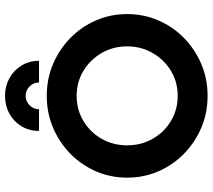

<svg xmlns="http://www.w3.org/2000/svg" viewBox="-62 -784 859 776"><g transform="rotate(-90 368.0 -396.5)"><path d="M368.1 12.5Q299.3 12.5 239.6 -12.8Q179.9 -38.2 134.4 -82.6Q88.9 -127.1 63.2 -186.1Q37.5 -245.1 37.5 -312.5Q37.5 -379.9 63.2 -438.9Q88.9 -497.9 134.4 -542.4Q179.9 -586.8 239.6 -612.2Q299.3 -637.5 368.1 -637.5Q436.8 -637.5 496.5 -612.2Q556.2 -586.8 601.7 -542.4Q647.2 -497.9 672.9 -438.9Q698.6 -379.9 698.6 -312.5Q698.6 -245.1 672.9 -186.1Q647.2 -127.1 601.7 -82.6Q556.2 -38.2 496.5 -12.8Q436.8 12.5 368.1 12.5ZM368.1 -108.3Q424.3 -108.3 469.4 -135.8Q514.6 -163.2 541.3 -209.7Q568.1 -256.2 568.1 -312.5Q568.1 -369.4 541.3 -415.6Q514.6 -461.8 469.4 -489.2Q424.3 -516.7 368.1 -516.7Q311.8 -516.7 266.3 -489.2Q220.8 -461.8 194.4 -415.6Q168.1 -369.4 168.1 -312.5Q168.1 -256.2 194.4 -209.7Q220.8 -163.2 266.3 -135.8Q311.8 -108.3 368.1 -108.3ZM226.4 -668.8Q226.4 -708.3 245.1 -739.6Q263.9 -770.8 296.2 -788.5Q328.5 -806.2 368.1 -806.2Q407.6 -806.2 439.9 -788.2Q472.2 -770.1 491 -738.9Q509.7 -707.6 509.7 -668.8H422.2Q422.2 -691 406.2 -706.9Q390.3 -722.9 368.1 -722.9Q346.5 -722.9 330.2 -706.9Q313.9 -691 313.9 -668.8Z"/></g></svg>

Font: co2trust
Style: Bold
Weight: 700
Designer: Kristian Moeller
Foundry: Dicotype
Version: Version 1.000